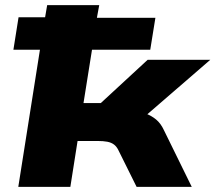

<svg xmlns="http://www.w3.org/2000/svg" viewBox="-20 -725 836 745"><path d="M51 0 135 -532H32L52 -658H155L163 -705H365L356 -656H583L563 -532H337L304 -325H371L553 -493H796L499 -236L492 -295Q522 -293 545 -284.5Q568 -276 586 -261Q604 -246 616 -220L724 0H510L440 -141Q433 -156 422.5 -164Q412 -172 396.5 -175Q381 -178 358 -178H281L253 0Z"/></svg>

Font: Nunito Sans 10pt Expanded Black
Style: Italic
Weight: 900
Width: 7
Italic angle: -9°
Designer: Vernon Adams
Foundry: Vernon Adams
Version: Version 3.101;gftools[0.9.27]